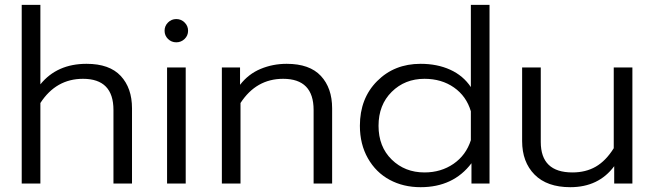

<svg xmlns="http://www.w3.org/2000/svg" viewBox="-20 -759 2705 794"><path d="M69.8 0V-738.8H147V-410.2Q215.8 -495.1 337.9 -495.1Q432.6 -495.1 479.2 -445.1Q525.9 -395 525.9 -311V0H449.2V-304.2Q449.2 -433.1 323.2 -433.1Q211.9 -433.1 147 -333V0Z M743.4 -597.9Q729 -584 709 -584Q689 -584 674.8 -597.9Q660.6 -611.8 660.6 -631.8Q660.6 -651.9 674.8 -666Q689 -680.2 709 -680.2Q729 -680.2 743.4 -666Q757.8 -651.9 757.8 -631.8Q757.8 -611.8 743.4 -597.9ZM670.9 0V-480H748V0Z M897.5 0V-480H972.7V-408.2Q1007.3 -453.1 1057.9 -474.1Q1108.4 -495.1 1165.5 -495.1Q1260.3 -495.1 1306.9 -445.1Q1353.5 -395 1353.5 -311V0H1276.9V-304.2Q1276.9 -433.1 1150.9 -433.1Q1039.6 -433.1 974.6 -333V0Z M1719.2 15.1Q1647.9 15.1 1591.3 -15.4Q1534.7 -45.9 1501.5 -104.2Q1468.3 -162.6 1468.3 -238.8Q1468.3 -352.1 1539.6 -423.6Q1610.8 -495.1 1719.2 -495.1Q1788.1 -495.1 1841.8 -470.7Q1895.5 -446.3 1927.2 -398.9V-738.8H2004.4V0H1929.7V-84Q1855 15.1 1719.2 15.1ZM1735.4 -45.9Q1803.7 -45.9 1855.5 -81.5Q1907.2 -117.2 1927.2 -179.2V-298.8Q1908.7 -361.3 1857.4 -397.2Q1806.2 -433.1 1735.4 -433.1Q1654.3 -433.1 1599.9 -379.2Q1545.4 -325.2 1545.4 -238.8Q1545.4 -152.3 1599.9 -99.1Q1654.3 -45.9 1735.4 -45.9Z M2338.4 15.1Q2242.2 15.1 2190.7 -36.9Q2139.2 -88.9 2139.2 -175.8V-480H2216.3V-171.9Q2216.3 -45.9 2347.2 -45.9Q2402.3 -45.9 2443.8 -69.8Q2485.4 -93.8 2518.1 -146V-480H2595.2V0H2520V-71.8Q2455.6 15.1 2338.4 15.1Z"/></svg>

Font: Prompt Light
Style: Regular
Weight: 300
Designer: Katatrad Team
Foundry: CadsonDemak
Version: Version 1.000;PS 001.000;hotconv 1.0.88;makeotf.lib2.5.64775